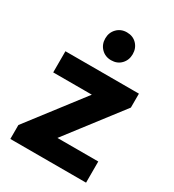

<svg xmlns="http://www.w3.org/2000/svg" viewBox="-172 -800 810 896"><g transform="rotate(30 233.0 -351.5)"><path d="M24 -75 280 -408H438L182 -75ZM24 0V-75L128 -114H432V0ZM42 -369V-483H438V-408L333 -369ZM247 -553Q215 -553 194 -574.5Q173 -596 173 -628Q173 -660 194 -681.5Q215 -703 247 -703Q280 -703 300.5 -681.5Q321 -660 321 -628Q321 -596 300.5 -574.5Q280 -553 247 -553Z"/></g></svg>

Font: Outfit Thin SemiBold
Style: Regular
Weight: 600
Version: Version 1.100;gftools[0.9.27]